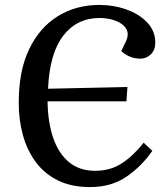

<svg xmlns="http://www.w3.org/2000/svg" viewBox="-20 -745 671 779"><path d="M490 -575Q505 -606 492.5 -627.5Q480 -649 450 -660.5Q420 -672 384 -672Q292 -672 236.5 -600Q181 -528 175 -385L497 -392L493 -334H173Q174 -250 195.5 -186.5Q217 -123 259.5 -87.5Q302 -52 366 -52Q428 -52 474.5 -82.5Q521 -113 563 -166L598 -133Q556 -72 494.5 -29Q433 14 345 14Q269 14 214 -13.5Q159 -41 124 -89Q89 -137 72.5 -198.5Q56 -260 56 -328Q56 -458 98.5 -546Q141 -634 215 -679.5Q289 -725 383 -725Q441 -725 493 -706.5Q545 -688 577.5 -653.5Q610 -619 610 -572Q610 -542 592 -524.5Q574 -507 549 -507Q527 -507 506.5 -515.5Q486 -524 472 -538Z"/></svg>

Font: Literata 36pt Medium
Style: Italic
Weight: 500
Italic angle: -2°
Designer: Latin by Veronika Burian and Jose Scaglione. Greek by Irene Vlachou. Cyrillic by Vera Evstafieva
Foundry: TypeTogether
Version: Version 3.002